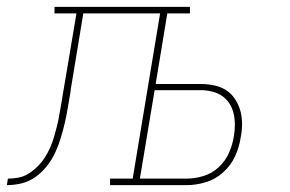

<svg xmlns="http://www.w3.org/2000/svg" viewBox="-76 -540 846 560"><path d="M-56 0 -53 -19Q-38 -19 -22 -22Q-6 -25 8 -34Q22 -43 34 -55Q46 -67 55 -81Q64 -95 70.5 -110Q77 -125 81.5 -140.5Q86 -156 90 -171.5Q94 -187 96.5 -202.5Q99 -218 102 -233.5Q105 -249 107 -264Q108 -268 108.5 -272.5Q109 -277 110 -281L147 -501H83V-520H478V-501H412L378 -295H510Q529 -295 548.5 -291Q568 -287 583.5 -277Q599 -267 609.5 -251Q620 -235 625 -217Q630 -199 630 -178.5Q630 -158 626 -139Q622 -111 609.5 -84Q597 -57 574.5 -37Q552 -17 524 -8.5Q496 0 468 0H245V-19H311L391 -501H167L130 -277Q130 -276 130 -276Q130 -276 130 -275L129 -269Q129 -269 129 -268.5Q129 -268 129 -268Q125 -246 121.5 -224.5Q118 -203 113 -181.5Q108 -160 101.5 -138.5Q95 -117 85.5 -96Q76 -75 61.5 -56.5Q47 -38 28.5 -24.5Q10 -11 -12 -5.5Q-34 0 -56 0ZM332 -19H468Q492 -19 517 -26.5Q542 -34 561.5 -52Q581 -70 591.5 -93.5Q602 -117 606 -142Q609 -158 609 -175.5Q609 -193 605.5 -208.5Q602 -224 593.5 -237.5Q585 -251 572 -260Q559 -269 542.5 -273Q526 -277 510 -277H375Z"/></svg>

Font: Iosevka Etoile Thin Oblique
Style: Regular
Weight: 100
Italic angle: -9°
Designer: Belleve Invis
Foundry: Belleve Invis
Version: Version 15.5.2; ttfautohint (v1.8.4)